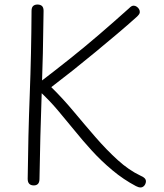

<svg xmlns="http://www.w3.org/2000/svg" viewBox="-20 -800 722 846"><path d="M154 -12Q154 3 147.5 10Q141 17 129 17Q116 17 109 10Q102 3 102 -12Q104 -200 111 -381.5Q118 -563 119 -752Q119 -767 126 -773.5Q133 -780 145 -780Q158 -780 165 -773.5Q172 -767 172 -752Q170 -564 163.5 -382Q157 -200 154 -12ZM548 -763Q555 -770 559.5 -772.5Q564 -775 569 -775Q576 -775 582.5 -770.5Q589 -766 592.5 -760Q596 -754 596 -747Q596 -742 593 -737.5Q590 -733 584 -727Q543 -690 495.5 -650Q448 -610 398.5 -569Q349 -528 300.5 -489.5Q252 -451 206 -416Q256 -367 304 -309.5Q352 -252 400.5 -196Q449 -140 498.5 -95Q548 -50 599 -26Q611 -21 617 -15Q623 -9 623 -1Q623 5 620 11.5Q617 18 611.5 22Q606 26 600 26Q590 26 579 20Q524 -9 475 -50Q426 -91 385 -136Q344 -181 311 -222Q274 -267 236 -312.5Q198 -358 148 -404L153 -436Q225 -491 289 -542Q353 -593 416.5 -647.5Q480 -702 548 -763Z"/></svg>

Font: Playpen Sans ExtraLight
Style: Regular
Weight: 250
Designer: Laura Meseguer, Veronika Burian, José Scaglione
Foundry: TypeTogether
Version: Version 1.001